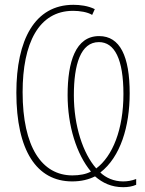

<svg xmlns="http://www.w3.org/2000/svg" viewBox="-20 -744 603 798"><path d="M492 34C512 34 530 31 546 24V0C527 7 510 10 492 10C453 10 420 -5 397 -27C481 -92 519 -219 519 -356C519 -510 479 -594 392 -594C294 -594 261 -487 261 -349C261 -221 298 -103 358 -31C338 -20 310 -15 281 -15C154 -15 74 -133 74 -361C74 -563 140 -699 284 -699C311 -699 344 -694 363 -682L374 -706C346 -720 312 -724 285 -724C124 -724 48 -578 48 -359C48 -119 132 10 280 10C318 10 349 2 375 -11C406 16 443 34 492 34ZM380 -44C325 -106 287 -221 287 -348C287 -476 315 -569 391 -569C456 -569 493 -499 493 -353C493 -206 448 -95 380 -44Z"/></svg>

Font: Noto Sans Mono SemiCondensed Thin
Style: Regular
Weight: 100
Width: 4
Designer: Monotype Design Team
Foundry: Monotype Imaging Inc.
Version: Version 2.014